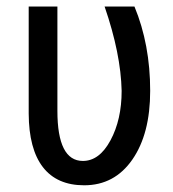

<svg xmlns="http://www.w3.org/2000/svg" viewBox="-20 -548 521 578"><path d="M152.8 -528.3V-214.4Q152.8 -63.5 229.5 -63.5Q279.3 -63.5 312.7 -125.7Q346.2 -188 346.2 -274.4Q343.8 -386.2 294.9 -528.3H384.8Q432.1 -414.1 432.1 -274.4Q432.1 -145 378.4 -67.6Q324.7 9.8 233.4 9.8Q151.4 9.8 109.1 -44.9Q66.9 -99.6 66.4 -206.1V-528.3Z"/></svg>

Font: Roboto Condensed
Style: Regular
Weight: 400
Designer: Google
Version: Version 2.001047; 2015